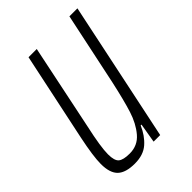

<svg xmlns="http://www.w3.org/2000/svg" viewBox="-162 -582 661 661"><g transform="rotate(-45 168.5 -251.0)"><path d="M15 -74Q15 -111 31 -188L99 -510H139L74 -197Q56 -116 56 -80Q56 -49 68 -39Q80 -29 111 -29Q150 -29 174.5 -58Q199 -87 212.5 -129.5Q226 -172 242 -245L298 -510H337L230 0H198L210 -71H206Q191 -36 166 -14Q141 8 99 8Q55 8 35 -11Q15 -30 15 -74Z"/></g></svg>

Font: Saira Ultra Condensed ExLight
Style: Italic
Weight: 200
Width: 1
Italic angle: -12°
Designer: Hector Gatti with collaboration of the Omnibus-Type team
Foundry: Omnibus-Type
Version: Version 1.001; ttfautohint (v1.8)